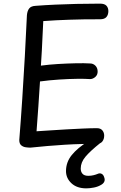

<svg xmlns="http://www.w3.org/2000/svg" viewBox="-20 -797 668 1056"><path d="M147 15Q136 15 121.5 13Q107 11 96.5 2Q86 -7 86 -27Q95 -139 102.5 -254.5Q110 -370 116.5 -485.5Q123 -601 128 -713Q130 -737 140.5 -750.5Q151 -764 177 -765Q229 -769 284 -771.5Q339 -774 400 -775.5Q461 -777 530 -777Q555 -777 565.5 -765.5Q576 -754 576 -736Q576 -716 565.5 -703.5Q555 -691 530 -691Q482 -691 440.5 -690.5Q399 -690 361.5 -688.5Q324 -687 289 -685.5Q254 -684 218 -681Q216 -642 214 -600Q212 -558 210 -516.5Q208 -475 205 -436Q249 -442 299.5 -445Q350 -448 397 -449Q444 -450 475 -448Q492 -448 504 -436.5Q516 -425 517 -406Q518 -386 504.5 -374Q491 -362 475 -362Q450 -364 404.5 -363.5Q359 -363 305.5 -359.5Q252 -356 200 -349Q196 -281 191 -211.5Q186 -142 181 -75Q216 -77 258.5 -80Q301 -83 347 -85.5Q393 -88 436 -90Q479 -92 513 -92Q533 -92 543 -80Q553 -68 553 -51Q553 -32 543 -19Q533 -6 513 -6Q493 -6 472.5 -6Q452 -6 432 -5Q385 -4 337 -1Q289 2 241.5 6Q194 10 147 15ZM455 239Q403 239 373 211Q343 183 343 144Q343 95 374.5 56Q406 17 465 -20H531V-10Q476 34 450 65Q424 96 424 130Q424 148 434 159Q444 170 466 170Q481 170 495 166.5Q509 163 518 159Q529 154 539 159Q549 164 553 178Q558 191 554 201Q550 211 539 218Q520 230 496.5 234.5Q473 239 455 239Z"/></svg>

Font: Playpen Sans Arabic
Style: Regular
Weight: 400
Designer: Azza Alameddine, Laura Meseguer, Veronika Burian, José Scaglione
Foundry: TypeTogether
Version: Version 2.000